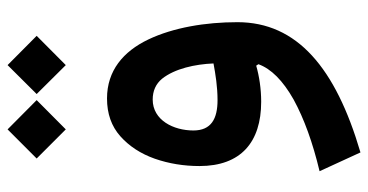

<svg xmlns="http://www.w3.org/2000/svg" viewBox="-254 -456 976 509"><g transform="rotate(-90 234.5 -201.0)"><path d="M146.5 -515.1 224.1 -592.3 146.5 -669.4 69.3 -592.3ZM316.9 -515.1 394.5 -592.3 316.9 -669.4 240.2 -592.3ZM319.3 -4.4C307.1 29.3 275.9 60.5 225.6 88.9C174.8 116.7 111.3 139.6 35.6 157.7L85.4 266.1C309.6 200.2 430.7 98.1 430.7 -60.1C430.7 -144.5 416.5 -230 384.8 -296.4C353 -362.8 302.2 -405.8 228.5 -405.8C188 -405.8 154.8 -394 128.4 -370.6C101.6 -346.7 82 -316.4 68.8 -279.3C55.7 -241.7 49.3 -202.1 49.3 -160.6C49.3 -51.3 112.3 2.9 219.7 2.9C254.4 2.9 288.1 -2.4 315.4 -10.3ZM321.3 -123.5C292.5 -118.2 259.8 -112.8 224.1 -112.8C174.8 -112.8 143.6 -129.4 143.6 -176.8C143.6 -229.5 170.9 -284.7 225.6 -284.7C248.5 -284.7 267.1 -276.4 280.8 -259.8C307.6 -226.1 319.3 -172.4 321.3 -123.5Z"/></g></svg>

Font: Estedad SemiBold
Style: Regular
Weight: 600
Designer: Amin Abedi
Version: Version 7.3